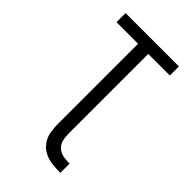

<svg xmlns="http://www.w3.org/2000/svg" viewBox="-272 -831 1120 1120"><g transform="rotate(45 288.0 -271.0)"><path d="M458 193V117Q433 117 407.5 113Q382 109 362 92Q342 75 336 50Q330 25 330 0V-660H508V-735H68V-660H246V0Q246 34 251.5 67Q257 100 277 128Q297 156 327.5 171Q358 186 391.5 189.5Q425 193 458 193Z"/></g></svg>

Font: Iosevka SS01 Extended
Style: Regular
Weight: 400
Width: 7
Monospace: yes
Designer: Belleve Invis
Foundry: Belleve Invis
Version: Version 3.4.7; ttfautohint (v1.8.3)